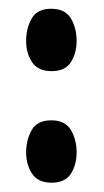

<svg xmlns="http://www.w3.org/2000/svg" viewBox="-20 -417 231 427"><path d="M150.4 -326.2Q150.4 -298.8 137.7 -278.8Q125 -258.8 94.7 -258.8Q64.5 -258.8 51.3 -278.8Q38.1 -298.8 38.1 -326.2Q38.1 -353.5 50.3 -375.5Q62.5 -397.5 93.8 -397.5Q125 -397.5 137.7 -376Q150.4 -354.5 150.4 -326.2ZM150.4 -78.1Q150.4 -50.8 137.7 -30.8Q125 -10.7 94.7 -10.7Q64.5 -10.7 51.3 -30.8Q38.1 -50.8 38.1 -78.1Q38.1 -105.5 50.3 -127.4Q62.5 -149.4 93.8 -149.4Q125 -149.4 137.7 -127.9Q150.4 -106.4 150.4 -78.1Z"/></svg>

Font: RIT TN Joy
Style: Bold
Weight: 700
Designer: Hussain K H
Foundry: Rachana Institute of Typography
Version: 1.6.2